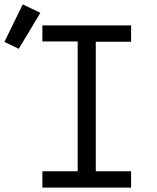

<svg xmlns="http://www.w3.org/2000/svg" viewBox="-93 -850 713 870"><path d="M99 0V-74H259V-662H99V-735H501V-661H341V-74H501V0ZM-8 -629 -73 -660 10 -830 90 -792Z"/></svg>

Font: Iosevka Curly Extended
Style: Regular
Weight: 400
Width: 7
Monospace: yes
Designer: Belleve Invis
Foundry: Belleve Invis
Version: Version 11.1.0; ttfautohint (v1.8.3)